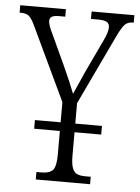

<svg xmlns="http://www.w3.org/2000/svg" viewBox="-57 -755 579 796"><g transform="rotate(5 232.5 -357.0)"><path d="M470 -714V-683H465Q446 -683 434 -671.5Q422 -660 404 -623L265 -330V-245H376V-209H265V-112Q265 -78 271.5 -60.5Q278 -43 290.5 -37Q303 -31 326 -31H348V0H122V-31H142Q177 -31 190.5 -46.5Q204 -62 204 -110V-209H97V-245H204V-329L59 -635Q45 -665 33.5 -674Q22 -683 1 -683H-5V-714H185V-683H159Q137 -683 128.5 -677Q120 -671 120 -660Q120 -643 138 -607L195 -484Q230 -407 245 -367L268 -419L289 -466L352 -599Q369 -634 369 -655Q369 -670 358 -676.5Q347 -683 322 -683H292V-714Z"/></g></svg>

Font: Noto Serif CondLight
Style: Regular
Weight: 300
Width: 3
Designer: Monotype Design Team
Foundry: Monotype Imaging Inc.
Version: Version 1.001